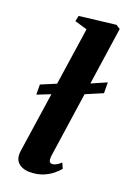

<svg xmlns="http://www.w3.org/2000/svg" viewBox="-157 -876 654 946"><g transform="rotate(20 170.0 -403.0)"><path d="M28.5 -358.5 28 -411.5 142.5 -459.5 199.5 -475 339 -536 339.5 -479.5 196.5 -418.5 138 -402ZM201 -97.5Q199.5 -80.5 203.8 -72.2Q208 -64 218 -64Q226 -64 236.5 -68.8Q247 -73.5 263.5 -88L276 -59.5Q264.5 -45.5 244.5 -29Q224.5 -12.5 195.2 -0.8Q166 11 126.5 11Q107 11 89.5 4.2Q72 -2.5 61 -17Q50 -31.5 50 -55Q50 -60 50.8 -67.5Q51.5 -75 52.8 -83.2Q54 -91.5 55 -97.5L151 -745.5L85.5 -765L92 -794.5L282 -817L304 -803Z"/></g></svg>

Font: Merriweather 72pt ExtraBold
Style: Italic
Weight: 800
Italic angle: -7.8°
Version: Version 2.101